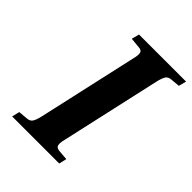

<svg xmlns="http://www.w3.org/2000/svg" viewBox="-200 -796 900 900"><g transform="rotate(45 250.5 -346.0)"><path d="M40 0 49 -38 94 -42Q114 -43 122.5 -55.5Q131 -68 138 -98L249 -594Q256 -621 253 -634.5Q250 -648 230 -649L179 -654L189 -692H501L491 -654L447 -650Q427 -649 418.5 -636.5Q410 -624 403 -594L292 -98Q285 -71 288 -57.5Q291 -44 311 -42L361 -38L352 0Z"/></g></svg>

Font: Lingua Franca
Style: Bold Italic
Weight: 700
Italic angle: -13°
Version: Version 1.19